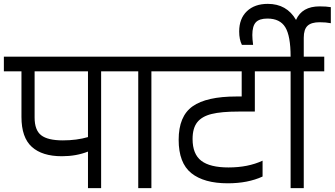

<svg xmlns="http://www.w3.org/2000/svg" viewBox="-30 -973 1731 993"><path d="M599 -604H493V0H425V-189Q364 -165 290 -165Q188 -165 134.5 -213.5Q81 -262 81 -368V-604H-10V-680H599ZM425 -604H149V-365Q149 -300 183 -273.5Q217 -247 295 -247Q367 -247 425 -264Z M859 -604H753V0H685V-604H579V-680H859Z M966 -254Q966 -176 1011 -141.5Q1056 -107 1152 -107Q1253 -107 1328 -142V-60Q1252 -25 1148 -25Q1025 -25 959.5 -77.5Q894 -130 894 -250Q894 -372 966 -423Q1038 -474 1193 -474H1220V-604H839V-680H1387V-604H1288V-396H1203Q1115 -396 1064.5 -383.5Q1014 -371 990 -340.5Q966 -310 966 -254Z M1541 -778V-680H1647V-604H1541V0H1473V-604H1367V-680H1473Q1473 -787 1445.5 -832Q1418 -877 1353 -877Q1311 -877 1293 -857.5Q1275 -838 1275 -792Q1275 -772 1279 -741H1221Q1207 -769 1207 -810Q1207 -877 1247 -915Q1287 -953 1355 -953Q1453 -953 1501 -870Q1532 -940 1623 -940Q1658 -940 1681 -936V-853Q1656 -858 1623 -858Q1580 -858 1560.5 -839.5Q1541 -821 1541 -778Z"/></svg>

Font: Rhodium Libre
Style: Regular
Weight: 400
Designer: James Puckett
Foundry: Dunwich Type Founders
Version: Version 1.001; ttfautohint (v1.3)